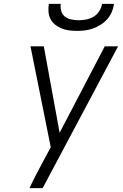

<svg xmlns="http://www.w3.org/2000/svg" viewBox="-20 -975 640 995"><path d="M133 0Q148 -33 165 -66Q182 -99 200 -132L243 -212L138 -735H207L289 -287L523 -735H592L201 0ZM379 -815Q358 -815 338 -817.5Q318 -820 299.5 -827.5Q281 -835 266 -847Q251 -859 242 -876Q233 -893 231.5 -913.5Q230 -934 233 -955H295Q292 -936 297.5 -917.5Q303 -899 317 -888.5Q331 -878 350 -874Q369 -870 388 -870Q407 -870 427 -874Q447 -878 465 -888.5Q483 -899 494.5 -917.5Q506 -936 509 -955H571Q568 -934 559.5 -913.5Q551 -893 536 -876Q521 -859 502 -847Q483 -835 462.5 -827.5Q442 -820 421 -817.5Q400 -815 379 -815Z"/></svg>

Font: Iosevka Light Extended
Style: Italic
Weight: 300
Width: 7
Italic angle: -9°
Monospace: yes
Designer: Belleve Invis
Foundry: Belleve Invis
Version: Version 32.5.0; ttfautohint (v1.8.4)